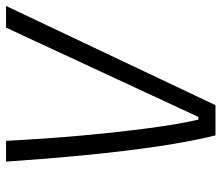

<svg xmlns="http://www.w3.org/2000/svg" viewBox="-79 -665 734 636"><g transform="rotate(90 288.0 -347.0)"><path d="M-10.3 0 318.4 -693.8H418.5Q439 -610.8 455.1 -501.5Q471.2 -392.1 483.6 -264.6Q496.1 -137.2 505.4 0H436.5Q429.7 -132.3 418.7 -253.2Q407.7 -374 394.5 -472.9Q381.3 -571.8 366.2 -637.2H357.4L61.5 0Z"/></g></svg>

Font: Cascadia Mono Light
Style: Italic
Weight: 300
Italic angle: -10°
Monospace: yes
Designer: Aaron Bell
Foundry: Saja Typeworks
Version: Version 2404.023; ttfautohint (v1.8.4)